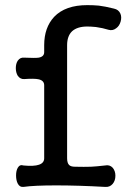

<svg xmlns="http://www.w3.org/2000/svg" viewBox="-20 -731 540 753"><path d="M153.3 -396.5V-110.4Q153.3 -91.8 132.8 -85Q113.3 -78.1 72.3 -82Q57.6 -86.9 49.8 -73.2Q43 -61.5 43 -43Q43 -23.4 49.8 -10.7Q57.6 3.9 72.3 2Q113.3 -3.9 200.2 -3.9Q287.1 -3.9 391.6 2Q410.2 3.9 421.9 -9.8Q432.6 -22.5 432.6 -42Q432.6 -60.5 421.9 -73.2Q410.2 -85.9 391.6 -82Q357.4 -78.1 336.9 -77.1Q310.5 -76.2 274.4 -77.1Q257.8 -77.1 251 -84Q243.2 -91.8 243.2 -110.4V-553.7Q243.2 -589.8 262.7 -608.4Q283.2 -627 322.3 -627Q335.9 -627 356.4 -625Q383.8 -621.1 405.3 -614.3Q421.9 -609.4 435.5 -620.1Q448.2 -628.9 453.1 -646.5Q458 -664.1 452.1 -677.7Q445.3 -693.4 426.8 -697.3Q391.6 -706.1 367.2 -709Q345.7 -710.9 322.3 -710.9Q236.3 -710.9 192.4 -665Q153.3 -623 153.3 -553.7V-526.4Q153.3 -508.8 131.8 -504.9Q118.2 -502.9 75.2 -504.9Q59.6 -506.8 49.8 -493.2Q42 -481.4 42 -463.9Q42 -446.3 49.8 -433.6Q59.6 -419.9 75.2 -420.9Q115.2 -423.8 131.8 -419.9Q153.3 -415 153.3 -396.5Z"/></svg>

Font: GungsuhChe
Style: Regular
Weight: 400
Monospace: yes
Version: Version 2.21